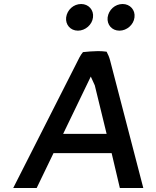

<svg xmlns="http://www.w3.org/2000/svg" viewBox="-20 -948 780 958"><path d="M310 -861C306 -825 331 -795 369 -795C406 -795 440 -825 444 -861C449 -898 422 -928 385 -928C347 -928 315 -899 310 -861ZM517 -861C513 -825 538 -795 576 -795C613 -795 647 -825 651 -861C656 -898 629 -928 592 -928C554 -928 522 -899 517 -861ZM695 -10 529 -648C525 -663 519 -677 512 -690C500 -692 483 -693 469 -693C442 -692 417 -691 394 -688C381 -673 371 -651 361 -631L46 -10H163L247 -184H537L578 -10ZM295 -280 433 -566 453 -522 512 -280Z"/></svg>

Font: Bluebird
Style: LiObl
Weight: 300
Designer: Jasper
Foundry: Cannot Into Space Fonts
Version: Version 0.98